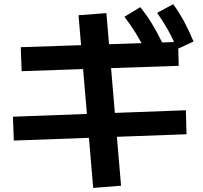

<svg xmlns="http://www.w3.org/2000/svg" viewBox="-20 -829 978 925"><path d="M358.3 -755.6 492.5 -765.8 563.2 65.7 429 76.4ZM42.4 -266.8 875.5 -297.8 878.6 -182.2 46.5 -151.8ZM80 -601.7 837.9 -627 841 -511.9 84.2 -486.1ZM579.4 -748.2 655.9 -794.6Q686.3 -756.9 711.9 -715Q737.5 -673.2 763.3 -620.2L684.5 -577.6Q659.5 -628.1 634.7 -668.4Q609.9 -708.8 579.4 -748.2ZM737 -767.2 814.5 -808.9Q844 -767.9 867.2 -724.9Q890.4 -681.8 912.3 -629L834 -592.5Q812.2 -643.5 789.2 -684.5Q766.2 -725.6 737 -767.2Z"/></svg>

Font: WEMIX Pretendard Variable
Style: Regular
Weight: 400
Designer: Base glyphs from Inter by Rasmus Andersson; Hangeul glyphs from Noto Sans CJK(Source Han Sans) by Jang Soo-young and Kan
Foundry: Kil Hyung-jin
Version: Version 1.000;Glyphs 3.2 (3208)